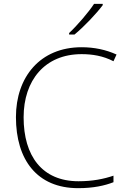

<svg xmlns="http://www.w3.org/2000/svg" viewBox="-20 -970 658 1000"><path d="M515 -943V-950H470C442 -907 382 -837 340 -798V-790H368C420 -833 482 -899 515 -943ZM405 -688C461 -688 517 -679 571 -651L587 -686C532 -711 471 -724 405 -724C189 -724 63 -569 63 -360C63 -138 173 10 387 10C466 10 525 -3 571 -21V-55C521 -38 463 -26 389 -26C199 -26 103 -158 103 -359C103 -551 213 -688 405 -688Z"/></svg>

Font: Noto Sans Canadian Aboriginal ExtraLight
Style: Regular
Weight: 200
Designer: Monotype Design Team, Typotheque's Kevin King
Foundry: Monotype Imaging Inc.
Version: Version 2.004